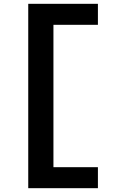

<svg xmlns="http://www.w3.org/2000/svg" viewBox="-20 -843 640 1006"><path d="M128 143V-823H493V-713H260V33H493V143Z"/></svg>

Font: Iosevka Slab XBdEx
Style: Regular
Weight: 800
Width: 7
Monospace: yes
Designer: Belleve Invis
Foundry: Belleve Invis
Version: Version 11.1.0; ttfautohint (v1.8.3)